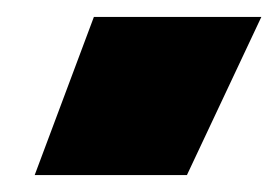

<svg xmlns="http://www.w3.org/2000/svg" viewBox="-20 -792 329 227"><path d="M21 -585 91 -772H289L201 -585Z"/></svg>

Font: Geologica Black
Style: Regular
Weight: 900
Designer: Sindre Bremnes, Frode Helland
Foundry: Monokrom Skriftforlag AS
Version: Version 1.010;gftools[0.9.28]